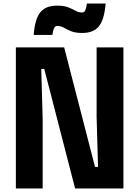

<svg xmlns="http://www.w3.org/2000/svg" viewBox="-20 -1069 790 1089"><path d="M70 0V-800H344L519 -122H536L528 -406V-800H680V0H406L231 -678H214L222 -394V0ZM171 -871Q178 -961 208.5 -999Q239 -1037 303 -1037Q343 -1037 367 -1027.5Q391 -1018 408.5 -1008Q426 -998 446 -998Q457 -998 463 -1009.5Q469 -1021 473 -1049H579Q572 -959 541.5 -920.5Q511 -882 447 -882Q407 -882 383 -892Q359 -902 341.5 -912Q324 -922 304 -922Q294 -922 287.5 -910.5Q281 -899 277 -871Z"/></svg>

Font: Martian Mono SemiExpanded
Style: Bold
Weight: 700
Width: 6
Designer: Roman Shamin
Foundry: Evil Martians
Version: Version 1.000